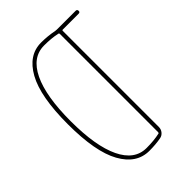

<svg xmlns="http://www.w3.org/2000/svg" viewBox="-220 -835 940 940"><g transform="rotate(-45 250.0 -365.0)"><path d="M245.1 -719.7Q163.1 -719.7 119.1 -628.4Q75.2 -537.1 75.2 -365.2Q75.2 -193.4 119.1 -101.6Q163.1 -9.8 245.1 -9.8Q296.9 -9.8 335.9 -18.6Q339.8 -19.5 339.8 -25.4V-705.1Q339.8 -710 335.9 -710.9Q296.9 -719.7 245.1 -719.7ZM245.1 9.8Q157.2 9.8 106 -82Q54.7 -173.8 54.7 -364.7Q54.7 -555.7 106 -647.9Q157.2 -740.2 245.1 -740.2Q290 -740.2 334 -731.4Q337.9 -730.5 344.7 -730.5H474.6Q484.4 -730.5 484.9 -720.2Q485.4 -710 474.6 -710H365.2Q360.4 -710 360.4 -705.1V-40Q360.4 -24.4 350.6 -12.2Q340.8 0 326.2 2.9Q290 9.8 245.1 9.8Z"/></g></svg>

Font: Rounded-L Mgen+ 2m thin
Style: Regular
Weight: 100
Designer: [Source Han Sans]
Ryoko NISHIZUKA  (kana & ideographs); Paul D. Hunt (Latin, Greek & Cyrillic); Wenlong ZHANG  (bopomofo
Version: Version 1.059.20150602